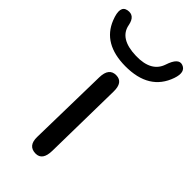

<svg xmlns="http://www.w3.org/2000/svg" viewBox="-307 -830 914 914"><g transform="rotate(45 150.0 -373.0)"><path d="M149.9 -642.6Q254.4 -640.1 278.8 -713.4Q300.8 -780.3 335.4 -768.1Q372.6 -754.9 353 -697.8Q309.1 -570.8 147.9 -571.8Q-2.4 -572.8 -46.9 -685.5Q-76.2 -759.3 -32.7 -767.6Q11.2 -775.9 21.5 -722.2Q35.6 -645.5 149.9 -642.6ZM148.9 -511.2Q195.3 -510.3 194.3 -447.8L187.5 -41.5Q186.5 24.4 140.6 24.4Q88.4 23.9 89.8 -37.6L98.1 -447.3Q99.6 -512.2 148.9 -511.2Z"/></g></svg>

Font: Comic Relief
Style: Regular
Weight: 400
Designer: Jeff Davis
Foundry: Loudifier
Version: Version 1.0